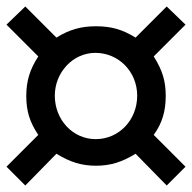

<svg xmlns="http://www.w3.org/2000/svg" viewBox="-46 -562 592 592"><path d="M526 -48 428 -146C454 -182 465 -219 465 -266C465 -312 455 -345 428 -388L526 -486L468 -542L372 -446C332 -471 297 -481 250 -481C204 -481 168 -471 128 -446L32 -542L-26 -486L72 -388C46 -348 35 -312 35 -266C35 -219 46 -185 72 -146L-26 -48L32 10L128 -88C170 -62 206 -51 250 -51C294 -51 330 -62 372 -88L468 10ZM377 -267C377 -192 321 -133 249 -133C179 -133 123 -192 123 -267C123 -339 179 -399 248 -399C320 -399 377 -341 377 -267Z"/></svg>

Font: XITS
Style: Bold
Weight: 700
Designer: MicroPress Inc., with final additions and corrections provided by Coen Hoffman, Elsevier (retired)
Version: Version 1.107